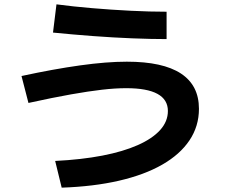

<svg xmlns="http://www.w3.org/2000/svg" viewBox="-20 -804 1040 884"><path d="M234 -63Q355 -69 451 -87.5Q547 -106 614.5 -136Q682 -166 717.5 -205.5Q753 -245 753 -293Q753 -398 561 -398Q511 -398 450 -391Q389 -384 307 -369.5Q225 -355 111 -330L79 -454Q227 -486 349 -503Q471 -520 564 -520Q730 -520 813 -465.5Q896 -411 896 -303Q896 -223 852.5 -158Q809 -93 727 -46Q645 1 528 28Q411 55 264 60ZM747 -624Q677 -624 589 -627.5Q501 -631 407.5 -638Q314 -645 224 -654L240 -784Q315 -774 403.5 -766.5Q492 -759 581 -754.5Q670 -750 747 -750Z"/></svg>

Font: M PLUS 1 Code
Style: Bold
Weight: 700
Designer: Coji Morishita
Foundry: UNDERFOREST DESIGN
Version: Version 1.002